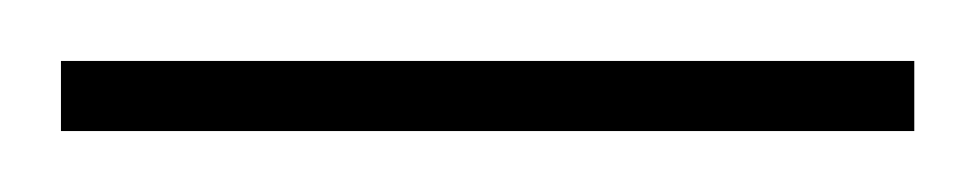

<svg xmlns="http://www.w3.org/2000/svg" viewBox="-20 -647 320 63"><path d="M0 -604V-627H280V-604Z"/></svg>

Font: MuseoModerno Thin Thin
Style: Regular
Weight: 250
Version: Version 1.003